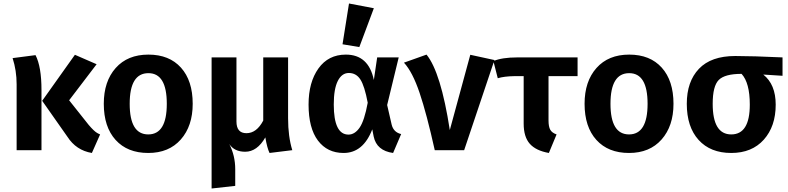

<svg xmlns="http://www.w3.org/2000/svg" viewBox="-20 -858 4505 1097"><path d="M52 -526 183 -543Q217 -477 217 -344V0H75V-376Q75 -455 52 -526ZM532 -491 375 -285 487 -144Q517 -109 534 -99Q542 -94 552 -90L505 16Q415 1 365 -77L221 -282L408 -545Z M828 -440Q721 -440 721 -265Q721 -90 827 -90Q933 -90 933 -265Q933 -440 828 -440ZM1081 -265Q1081 -138 1013 -61Q945 16 827 16Q708 16 640.5 -58.5Q573 -133 573 -265Q573 -393 641 -469.5Q709 -546 828 -546Q947 -546 1014 -471.5Q1081 -397 1081 -265Z M1650 0 1520 16Q1506 -13 1496 -73Q1449 9 1381 9Q1319 9 1290 -35Q1324 31 1324 109V204L1189 219V-530H1331V-164Q1331 -97 1388 -97Q1446 -97 1484 -169V-530H1626V-182Q1626 -78 1650 0Z M1973 -441Q1933 -441 1910 -395.5Q1887 -350 1887 -261Q1887 -89 1971 -89Q2007 -89 2034.5 -128.5Q2062 -168 2081 -271Q2063 -367 2039 -404Q2015 -441 1973 -441ZM1956 -546Q2086 -546 2116 -401L2135 -530H2258L2192 -258L2218 -145Q2229 -102 2272 -92L2226 16Q2132 3 2115 -78L2107 -119Q2055 16 1943 16Q1850 16 1796.5 -55Q1743 -126 1743 -261Q1743 -388 1799.5 -467Q1856 -546 1956 -546ZM2116 -811 2033 -589 1937 -605 1974 -838Z M2288 -500 2417 -546Q2499 -445 2550 -115L2667 -545L2805 -515L2632 0H2464Q2418 -207 2377.5 -327Q2337 -447 2288 -500Z M3114 -423V-170Q3114 -134 3124 -116.5Q3134 -99 3160 -90L3116 16Q3042 3 3007 -36.5Q2972 -76 2972 -152V-423H2919Q2860 -422 2824 -411L2799 -509Q2848 -530 2936 -530H3280V-423Z M3575 -440Q3468 -440 3468 -265Q3468 -90 3574 -90Q3680 -90 3680 -265Q3680 -440 3575 -440ZM3828 -265Q3828 -138 3760 -61Q3692 16 3574 16Q3455 16 3387.5 -58.5Q3320 -133 3320 -265Q3320 -393 3388 -469.5Q3456 -546 3575 -546Q3694 -546 3761 -471.5Q3828 -397 3828 -265Z M4264 -260Q4264 -385 4217 -436Q4121 -436 4086.5 -401Q4052 -366 4052 -265Q4052 -90 4158 -90Q4264 -90 4264 -260ZM4451 -425 4341 -432Q4412 -376 4412 -260Q4412 -136 4344 -60Q4276 16 4158 16Q4039 16 3971.5 -58.5Q3904 -133 3904 -265Q3904 -392 3973.5 -465Q4043 -538 4181 -538Q4279 -538 4451 -530Z"/></svg>

Font: FiraSans
Style: Regular
Weight: 600
Designer: Carrois Corporate & Edenspiekermann AG
Foundry: Carrois Corporate GbR & Edenspiekermann AG
Version: Version 3.106;PS 003.106;hotconv 1.0.70;makeotf.lib2.5.58329